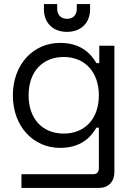

<svg xmlns="http://www.w3.org/2000/svg" viewBox="-20 -720 655 940"><path d="M308 -564C376 -564 421 -607 421 -675V-700H356V-677C356 -649 340 -628 308 -628C277 -628 260 -649 260 -677V-700H195V-675C195 -607 240 -564 308 -564ZM466 -496V-411H452C424 -459 375 -510 274 -510C144 -510 43 -406 43 -253C43 -100 144 4 274 4C375 4 424 -47 452 -95H464V103C464 123 454 133 436 133H85V200H465C510 200 540 170 540 123V-496ZM292 -66C191 -66 120 -135 120 -253C120 -372 191 -441 292 -441C395 -441 464 -368 464 -253C464 -138 395 -66 292 -66Z"/></svg>

Font: Space Text
Style: Regular
Weight: 400
Designer: Florian Karsten (Space Text), Colophon Foundry (Space Mono)
Foundry: Florian Karsten
Version: Version 1.003;PS 001.003;hotconv 1.0.88;makeotf.lib2.5.64775